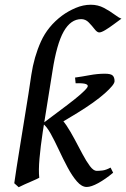

<svg xmlns="http://www.w3.org/2000/svg" viewBox="-20 -762 527 802"><path d="M487.3 -684.1Q473.1 -673.8 454.8 -660.2Q436.5 -646.5 419.9 -636.5Q403.3 -626.5 394.5 -626.5Q385.7 -626.5 375 -640.4Q364.3 -654.3 350.8 -668.2Q337.4 -682.1 319.3 -682.1Q275.4 -682.1 246.1 -630.4Q216.8 -578.6 199.2 -464.8Q189.9 -404.3 179 -338.9Q168 -273.4 158.7 -211.9Q149.4 -150.4 145 -100.1Q140.6 -49.8 144 -19.5Q135.3 -14.6 117.7 -7.1Q100.1 0.5 83 8.1Q65.9 15.6 58.1 20L39.6 3.4Q42.5 -19 49.3 -62Q56.2 -105 64.7 -158.4Q73.2 -211.9 82.3 -267.1Q91.3 -322.3 98.9 -370.1Q106.4 -418 110.8 -449.2Q122.1 -524.4 150.9 -588.4Q179.7 -652.3 239.3 -696.8Q265.1 -715.8 296.4 -729Q327.6 -742.2 359.4 -742.2Q389.2 -742.2 414.1 -729Q439 -715.8 457.8 -701.7Q476.6 -687.5 487.3 -684.1ZM452.6 -40.5Q420.4 -13.7 390.6 2.7Q360.8 19 342.3 19Q321.3 19 301.3 -4.2Q281.2 -27.3 262.2 -63Q243.2 -98.6 225.6 -136.5Q208 -174.3 191.2 -204.6Q174.3 -234.9 158.2 -246.1L222.7 -274.9Q239.7 -264.6 257.1 -238.8Q274.4 -212.9 291.5 -180.7Q308.6 -148.4 324.7 -118.2Q340.8 -87.9 355.7 -68.1Q370.6 -48.3 383.8 -48.3Q394.5 -48.3 408.7 -50Q422.9 -51.8 441.9 -62ZM458.5 -422.9Q458.5 -408.2 417.2 -371.6Q376 -335 302.7 -290L201.7 -229L158.2 -246.1L262.7 -324.7Q329.6 -375.5 344 -396Q358.4 -416.5 295.9 -414.1L293.5 -438Q321.8 -441.9 354.5 -448Q387.2 -454.1 418 -454.1Q442.9 -454.1 450.7 -446.5Q458.5 -439 458.5 -422.9Z"/></svg>

Font: Gentium Book Plus
Style: Italic
Weight: 400
Italic angle: -8°
Designer: Victor Gaultney, Annie Olsen, Iska Routamaa, Becca Hirsbrunner
Foundry: SIL International
Version: Version 6.101